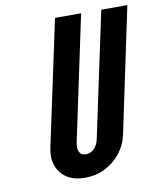

<svg xmlns="http://www.w3.org/2000/svg" viewBox="-83 -802 735 877"><g transform="rotate(-10 284.0 -363.5)"><path d="M241.5 8Q292 8 334.5 -13.2Q377 -34.5 406.2 -71.8Q435.5 -109 445.5 -156.5L567.5 -735H446.5L323.5 -156.5Q318 -130 301.8 -113.5Q285.5 -97 263 -97Q241.5 -97 233.2 -113.5Q225 -130 230.5 -156.5L353 -735H232L108.5 -156.5Q93 -84.5 129.8 -38.2Q166.5 8 241.5 8Z"/></g></svg>

Font: League Gothic SemiExpanded Italic
Style: Regular
Weight: 400
Width: 6
Designer: The League of Moveable Type
Version: Version 1.600; ttfautohint (v1.8.3)